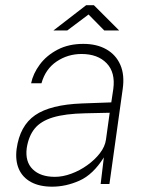

<svg xmlns="http://www.w3.org/2000/svg" viewBox="-20 -692 570 722"><path d="M176 10Q129 10 97 -7.2Q65 -24.5 51 -56.2Q37 -88 42.5 -132Q54.5 -219 112 -258.8Q169.5 -298.5 288.5 -303L398.5 -307L406 -357Q414.5 -419.5 381 -454.2Q347.5 -489 286.5 -489Q235 -489 193 -460.8Q151 -432.5 136 -379H97Q104.5 -415.5 129.8 -449.5Q155 -483.5 196.5 -505.2Q238 -527 293.5 -527Q344 -527 380 -506.5Q416 -486 432.5 -448.2Q449 -410.5 441.5 -358L391.5 0H358.5L370.5 -100Q330 -35.5 279 -12.8Q228 10 176 10ZM186.5 -27Q216 -27 248 -38.8Q280 -50.5 308.2 -70.8Q336.5 -91 355.8 -116Q375 -141 378.5 -167L392.5 -268L301 -266Q225 -264.5 179 -250.5Q133 -236.5 110.2 -208.2Q87.5 -180 80.5 -135Q74 -84 103 -55.5Q132 -27 186.5 -27ZM181 -577.5 304 -672.5H333L428 -577.5H372L313 -637.5L233 -577.5Z"/></svg>

Font: Public Sans Thin Thin
Style: Italic
Weight: 250
Italic angle: -8°
Version: Version 2.001